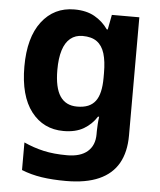

<svg xmlns="http://www.w3.org/2000/svg" viewBox="-55 -604 742 891"><g transform="rotate(5 316.0 -158.0)"><path d="M255.5 -556.4Q311.5 -556.4 349.8 -534.8Q388 -513.3 413.1 -477.2H417.5L430.7 -546.4H558.7V4.1Q558.7 81.3 529 133.8Q499.4 186.2 438.7 213.1Q378.1 240 285.1 240Q221.6 240 171.6 232.4Q121.6 224.8 78.1 207.2V78.6Q123.4 99.2 170.7 109.9Q218.1 120.6 280.4 120.6Q342.6 120.6 375.4 92Q408.2 63.4 408.2 11.7V-2.6Q408.2 -15.2 409.5 -34.9Q410.8 -54.7 413.1 -70.4H407.8Q385.3 -34.3 347.8 -12.1Q310.3 10 254 10Q159.8 10 103.4 -63Q47.1 -136 47.1 -272.5Q47.1 -407.8 104 -482.1Q161 -556.4 255.5 -556.4ZM304.1 -437.2Q270.7 -437.2 247.4 -418.1Q224.1 -399 212.5 -361.8Q200.9 -324.7 200.9 -270.3Q200.9 -187.7 227.3 -148.1Q253.8 -108.4 306.7 -108.4Q336.7 -108.4 357.8 -117Q378.8 -125.7 392.1 -143.3Q405.3 -160.9 411.5 -188Q417.8 -215.1 417.8 -252.1V-274.3Q417.8 -329 406.8 -365.2Q395.7 -401.3 370.8 -419.3Q345.9 -437.2 304.1 -437.2Z"/></g></svg>

Font: Noto Sans Khmer
Style: Regular
Weight: 400
Designer: Danh Hong and the Monotype Design Team
Foundry: Monotype Imaging Inc.
Version: Version 2.003